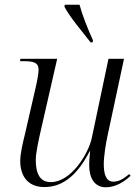

<svg xmlns="http://www.w3.org/2000/svg" viewBox="-20 -786 592 816"><path d="M365 -606H374L375 -615C353 -663 329 -724 318 -766H255L254 -757C277 -713 327 -655 365 -606ZM430 10C473 10 511 -16 535 -39L529 -46C506 -27 487 -14 461 -14C433 -14 421 -42 421 -88C421 -121 430 -178 437 -209L507 -536H441L370 -199C356 -134 283 -12 196 -12C151 -12 132 -46 132 -107C132 -136 145 -195 154 -234L223 -536H67L65 -526H79C122 -526 144 -521 144 -489C144 -476 138 -441 132 -416L87 -220C78 -183 66 -135 66 -102C66 -43 94 9 169 9C253 9 313 -50 361 -143H363C360 -117 359 -97 359 -84C359 -29 382 10 430 10Z"/></svg>

Font: Noto Serif Display Light
Style: Italic
Weight: 300
Italic angle: -12°
Designer: Monotype Design Team
Foundry: Monotype Imaging Inc.
Version: Version 2.009